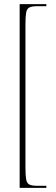

<svg xmlns="http://www.w3.org/2000/svg" viewBox="-20 -780 273 928"><path d="M75 128V-760H204V-750H159Q134 -750 122 -744Q110 -738 106.5 -719.5Q103 -701 103 -662V30Q103 68 106.5 87Q110 106 122 112Q134 118 159 118H204V128Z"/></svg>

Font: Noto Serif Display ExtraCondensed Thin
Style: Regular
Weight: 100
Width: 2
Designer: Monotype Design Team
Foundry: Monotype Imaging Inc.
Version: Version 2.009